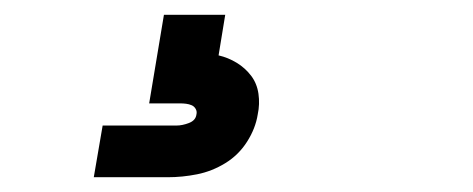

<svg xmlns="http://www.w3.org/2000/svg" viewBox="-20 -20 640 260"><path d="M107 220 119 150H219Q227 150 236 146.5Q245 143 246 135Q246 135 246 135Q246 135 246 135Q247 131 245 127.5Q243 124 239.5 122.5Q236 121 232 120.5Q228 120 224 120H182L202 0H285L276 55Q289 58 300.5 65Q312 72 320 82.5Q328 93 330 107Q332 121 329 135Q326 154 314.5 172Q303 190 285 201Q267 212 247 216Q227 220 207 220Z"/></svg>

Font: Iosevka Curly Extended
Style: Bold Italic
Weight: 700
Width: 7
Italic angle: -9°
Monospace: yes
Designer: Belleve Invis
Foundry: Belleve Invis
Version: Version 11.1.0; ttfautohint (v1.8.3)